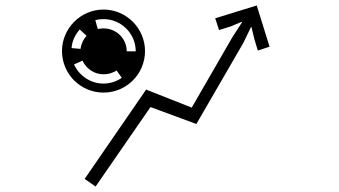

<svg xmlns="http://www.w3.org/2000/svg" viewBox="-20 -739 1240 703"><path d="M242 -563C244 -589 255 -612 272 -631L297 -608C285 -595 277 -578 275 -560ZM282 -517C296 -487 325 -467 359 -467C377 -467 393 -472 407 -481L426 -454C407 -441 384 -433 359 -433C311 -433 270 -462 251 -503ZM444 -551C444 -598 406 -635 359 -635C352 -635 345 -634 338 -633L329 -665C339 -668 349 -669 359 -669C424 -669 477 -616 477 -551ZM207 -552C207 -468 275 -400 359 -400C443 -400 511 -468 511 -552C511 -635 443 -704 359 -704C275 -704 207 -635 207 -552ZM899 -640 901 -639 911 -597 924 -554 967 -568 920 -719 768 -672 782 -629 824 -642 865 -659 866 -657 831 -603 682 -345 515 -411 290 -84 330 -56 531 -347 699 -285 871 -582Z"/></svg>

Font: CryptoKit_GRILLE 1.4
Style: Regular
Weight: 400
Monospace: yes
Designer: Oceane Juvin
Foundry: http://www.head-geneve.ch
Version: Version 1.004